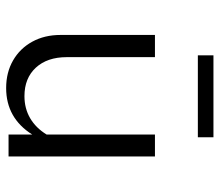

<svg xmlns="http://www.w3.org/2000/svg" viewBox="-66 -658 731 640"><g transform="rotate(90 300.0 -337.5)"><path d="M273 8Q221 8 181 -15Q141 -38 118.5 -79Q96 -120 96 -173V-488H170V-194Q170 -129 205 -91Q240 -53 300 -53Q341 -53 373.5 -72Q406 -91 428 -127V-488H501V0H428V-79Q373 8 273 8ZM164 -631V-683H437V-631Z"/></g></svg>

Font: Red Hat Mono
Style: Regular
Weight: 300
Monospace: yes
Designer: Pentagram, MCKL
Foundry: Pentagram, MCKL
Version: Version 1.023